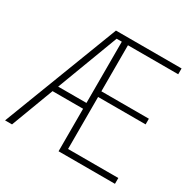

<svg xmlns="http://www.w3.org/2000/svg" viewBox="-159 -871 1028 1029"><g transform="rotate(30 355.0 -357.0)"><path d="M679 0H330V-263H141L42 0H-1L273 -714H679V-678H368V-393H662V-358H368V-36H679ZM155 -299H330V-678H298Z"/></g></svg>

Font: Noto Sans Sinhala SemiCondensed ExtraLight
Style: Regular
Weight: 200
Width: 4
Designer: Jelle Bosma - Monotype Design Team
Foundry: Monotype Imaging Inc.
Version: Version 2.006; ttfautohint (v1.8.4.7-5d5b)